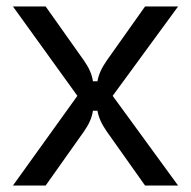

<svg xmlns="http://www.w3.org/2000/svg" viewBox="-20 -573 590 593"><path d="M20 0 219 -277 20 -553H121L240 -385Q263 -352 267 -322H281Q286 -352 309 -385L428 -553H530L328 -277L530 0H428L309 -168Q286 -201 281 -231H267Q263 -201 240 -168L121 0Z"/></svg>

Font: Open Sauce Sans
Style: Regular
Weight: 400
Designer: Alfredo Marco Pradil
Foundry: Creative Sauce Fz LLC
Version: Version 1.477